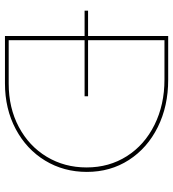

<svg xmlns="http://www.w3.org/2000/svg" viewBox="18 -716 698 774"><g transform="rotate(90 367.0 -329.0)"><path d="M673 -330Q673 -237 627.5 -162Q582 -87 500.5 -43.5Q419 0 316 0H125V-321H23V-335H125V-658H302Q408 -658 492.5 -616Q577 -574 625 -499.5Q673 -425 673 -330ZM655 -329Q655 -420 609.5 -491.5Q564 -563 483 -603Q402 -643 301 -643H142V-335H368V-321H142V-15H317Q415 -15 492 -56Q569 -97 612 -168.5Q655 -240 655 -329Z"/></g></svg>

Font: Ysabeau SC Thin
Style: Regular
Weight: 200
Designer: Christian Thalmann (Catharsis Fonts)
Version: Version 0.003